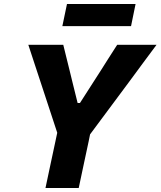

<svg xmlns="http://www.w3.org/2000/svg" viewBox="-20 -936 800 956"><path d="M206.5 0Q218.5 -57.5 230 -111Q241.5 -164.5 256 -232.5L265 -275L180.5 -532Q165.5 -577.5 152 -618.5Q138.5 -659.5 121 -713H295Q305 -671.5 312.5 -642Q320 -612 326.5 -585.5Q333 -558.5 341 -526L366.5 -423H378L442.5 -523.5Q464 -557 482 -585Q499.5 -613 518.5 -642.8Q537.5 -672.5 563.5 -713H759.5Q725.5 -667.5 691.5 -621.5Q657.5 -575.5 625.5 -532L428.5 -267L421.5 -232.5Q407 -164.5 395.5 -111Q384 -57.5 372 0ZM290.5 -806 313.5 -916H655L632.5 -806Z"/></svg>

Font: Heraclito
Style: Bold Italic
Weight: 700
Italic angle: -12°
Designer: Kostas Bartsokas (font) & Cristiano Sobral (main changes)
Foundry: Kostas Bartsokas (font) & Cristiano Sobral (main changes)
Version: Version 1.00;July 8, 2020;FontCreator 13.0.0.2655 64-bit